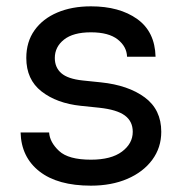

<svg xmlns="http://www.w3.org/2000/svg" viewBox="-20 -570 576 606"><path d="M267 16Q162 16 104.5 -29Q47 -74 45 -152H135Q137 -121 166.5 -93.5Q196 -66 267 -66Q331 -66 365 -91.5Q399 -117 399 -154Q399 -187 374 -205.5Q349 -224 293 -230L235 -236Q159 -244 111 -281.5Q63 -319 63 -387Q63 -438 89 -474.5Q115 -511 161 -530.5Q207 -550 267 -550Q357 -550 413 -510Q469 -470 471 -391H381Q380 -423 351.5 -445.5Q323 -468 267 -468Q211 -468 182 -445Q153 -422 153 -387Q153 -357 173.5 -339Q194 -321 241 -316L299 -310Q385 -301 437 -262.5Q489 -224 489 -154Q489 -104 460.5 -65.5Q432 -27 382 -5.5Q332 16 267 16Z"/></svg>

Font: Sora Variable
Style: Regular
Weight: 400
Designer: Jonathan Barnbrook, Julián Moncada
Foundry: Barnbrook Fonts
Version: Version 2.000